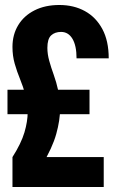

<svg xmlns="http://www.w3.org/2000/svg" viewBox="-20 -750 486 770"><path d="M30 0V-120Q65 -175 78 -219Q91 -263 91 -300Q91 -337 82 -369.5Q73 -402 60.5 -432.5Q48 -463 39 -494.5Q30 -526 30 -562Q30 -611 53 -649Q76 -687 118.5 -708.5Q161 -730 218 -730Q276 -730 320.5 -705.5Q365 -681 390.5 -633.5Q416 -586 416 -516H287Q287 -567 270.5 -594.5Q254 -622 225 -622Q200 -622 185 -608Q170 -594 170 -558Q170 -533 177.5 -506Q185 -479 195.5 -450Q206 -421 213.5 -387Q221 -353 221 -314Q221 -268 205.5 -212.5Q190 -157 149 -89L136 -120H396V0ZM10 -292V-390H339V-292Z"/></svg>

Font: Instrument Sans Condensed
Style: Bold
Weight: 700
Width: 3
Designer: Rodrigo Fuenzalida
Foundry: fragTYPE
Version: Version 1.000;gftools[0.9.28]